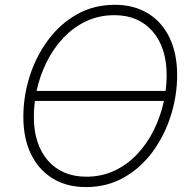

<svg xmlns="http://www.w3.org/2000/svg" viewBox="-20 -757 792 787"><path d="M332.5 9.8Q253.4 9.8 195.8 -25.6Q138.2 -61 106.9 -125.5Q75.7 -189.9 75.7 -277.8Q75.7 -362.8 101.8 -444.6Q127.9 -526.4 176.8 -592.5Q225.6 -658.7 294.9 -698Q364.3 -737.3 450.7 -737.3Q529.3 -737.3 586.7 -702.1Q644 -667 675 -602.3Q706.1 -537.6 706.1 -449.7Q706.1 -364.7 680.2 -283Q654.3 -201.2 605.7 -135Q557.1 -68.8 488 -29.5Q418.9 9.8 332.5 9.8ZM129.9 -384.3H658.7Q663.1 -416 663.1 -447.8Q663.1 -562.5 605.2 -628.7Q547.4 -694.8 449.2 -694.8Q385.7 -694.8 333 -669.9Q280.3 -645 239.3 -601.3Q198.2 -557.6 170.7 -501.7Q143.1 -445.8 129.9 -384.3ZM334 -32.7Q397 -32.7 449.7 -57.6Q502.4 -82.5 543.2 -126Q584 -169.4 611.3 -225.3Q638.7 -281.2 651.9 -343.3H123Q118.7 -311.5 118.7 -279.8Q118.7 -165 176.5 -98.9Q234.4 -32.7 334 -32.7Z"/></svg>

Font: Inter Extra Light
Style: Italic
Weight: 200
Italic angle: -9.39999°
Designer: Rasmus Andersson
Foundry: rsms
Version: Version 4.000;git-3c8e0fc